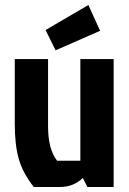

<svg xmlns="http://www.w3.org/2000/svg" viewBox="-20 -747 517 767"><path d="M220 0H115Q71 -56 55 -112Q39 -168 39 -252V-511H172V-242Q172 -151 208 -105H301V-511H434V0H329L311 -36Q273 0 220 0ZM162 -627 333 -727 380 -624 202 -546Z"/></svg>

Font: Jockey One
Style: Regular
Weight: 400
Designer: TypeTogether
Foundry: TypeTogether
Version: Version 1.002